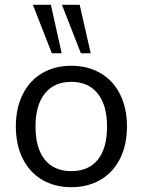

<svg xmlns="http://www.w3.org/2000/svg" viewBox="-20 -773 595 800"><path d="M46 -246Q46 -322 74.5 -379.5Q103 -437 155.5 -468Q208 -499 277 -499Q346 -499 399 -468Q452 -437 480.5 -379.5Q509 -322 509 -246Q509 -170 480.5 -112.5Q452 -55 399 -24Q346 7 277 7Q208 7 155.5 -24Q103 -55 74.5 -112.5Q46 -170 46 -246ZM426 -246Q426 -335 387 -383.5Q348 -432 277 -432Q206 -432 167 -383.5Q128 -335 128 -246Q128 -156 166.5 -108Q205 -60 277 -60Q349 -60 387.5 -107.5Q426 -155 426 -246ZM196 -551 117 -753H192L237 -551ZM317 -551 238 -753H312L358 -551Z"/></svg>

Font: wassup Sans
Style: Regular
Weight: 400
Version: Version 2.001